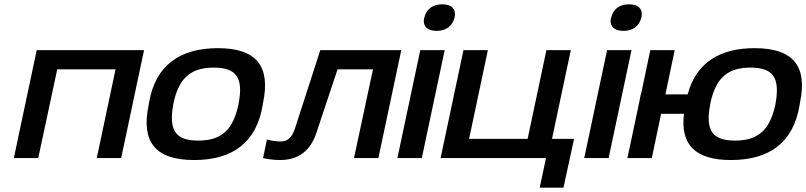

<svg xmlns="http://www.w3.org/2000/svg" viewBox="-20 -732 3733 889"><path d="M44 0H157L245 -411H515L428 0H541L647 -500H150Z M670 -256 668 -244C633 -76 698 9 879 9C1054 9 1167 -70 1196 -244L1198 -256C1233 -423 1170 -509 989 -509C814 -509 699 -430 670 -256ZM782 -247 783 -253C807 -367 860 -419 969 -419C1076 -419 1107 -371 1085 -253L1084 -247C1059 -133 1008 -81 898 -81C792 -81 761 -129 782 -247Z M1445 -117 1543 -411H1707L1619 0H1732L1838 -500H1463L1347 -141C1332 -93 1311 -77 1278 -77C1263 -77 1238 -80 1216 -86L1198 0C1219 5 1251 9 1276 9C1363 9 1418 -35 1445 -117Z M1926 -500 1820 0H1933L2039 -500ZM1944 -649C1936 -612 1957 -589 2002 -589C2047 -589 2075 -613 2084 -649L2085 -651C2093 -688 2073 -712 2028 -712C1982 -712 1954 -689 1945 -651Z M2126 -500 2020 0H2508L2479 137H2589L2638 -89H2536L2517 0L2623 -500H2510L2423 -89H2152L2239 -500Z M2791 -500 2685 0H2798L2904 -500ZM2809 -649C2801 -612 2822 -589 2867 -589C2912 -589 2940 -613 2949 -649L2950 -651C2958 -688 2938 -712 2893 -712C2847 -712 2819 -689 2810 -651Z M2885 0H2998L3041 -205H3147C3129 -63 3199 9 3364 9C3540 9 3653 -70 3682 -244L3684 -256C3719 -423 3656 -509 3474 -509C3313 -509 3203 -442 3164 -295H3061L3104 -500H2991L2948 -295H2947L2938 -250ZM3268 -247 3269 -253C3293 -367 3345 -419 3455 -419C3561 -419 3592 -371 3571 -253L3570 -247C3545 -133 3493 -81 3384 -81C3277 -81 3246 -129 3268 -247Z"/></svg>

Font: LT Wave Medium
Style: Italic
Weight: 500
Designer: Daniel Lyons
Version: Version 2.5 (Glyphs App)